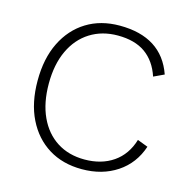

<svg xmlns="http://www.w3.org/2000/svg" viewBox="-101 -769 871 879"><g transform="rotate(15 334.5 -330.0)"><path d="M626 -167Q598 -83 528 -36.5Q458 10 362 10Q271 10 204 -31.5Q137 -73 99.5 -149Q62 -225 62 -330Q62 -435 99.5 -511Q137 -587 204 -628.5Q271 -670 361 -670Q560 -670 617 -507L568 -484Q545 -553 495 -588.5Q445 -624 364 -624Q290 -624 233.5 -588.5Q177 -553 146 -487Q115 -421 115 -330Q115 -239 145.5 -173Q176 -107 231.5 -71.5Q287 -36 362 -36Q442 -36 498 -74.5Q554 -113 576 -186Z"/></g></svg>

Font: Work Sans Light
Style: Regular
Weight: 300
Designer: Wei Huang
Foundry: Wei Huang
Version: Version 2.012; ttfautohint (v1.8.3)